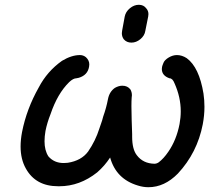

<svg xmlns="http://www.w3.org/2000/svg" viewBox="-20 -770 874 802"><path d="M600 12Q578 12 556 5Q465 -22 440 -112Q417 -77 386 -50Q313 8 228 8H223Q129 8 88 -66Q66 -105 66 -158Q66 -186 72 -218Q91 -315 142 -405Q177 -472 239 -516Q279 -540 314 -540Q328 -540 339 -531Q353 -518 353 -501Q353 -496 352 -491Q346 -456 309 -445L299 -443Q286 -443 269 -427Q220 -379 191 -293Q177 -258 170 -223Q166 -200 166 -180Q166 -142 182 -117Q206 -89 246 -89L263 -90Q320 -99 348 -137Q379 -182 395 -233Q410 -275 411 -283Q424 -319 431 -356Q437 -387 460 -403Q476 -412 491 -412Q513 -412 525 -396Q531 -385 531 -372Q531 -367 530 -362Q529 -349 529 -326Q529 -303 530 -269Q532 -224 532 -210V-199Q532 -146 552 -121Q578 -87 625 -86Q634 -86 643 -92Q664 -108 683 -136Q717 -185 730 -252Q735 -279 735 -305Q735 -364 709 -422Q701 -443 688 -443Q656 -454 656 -482Q656 -486 657 -491Q658 -496 663 -508Q668 -520 685 -530Q702 -540 719 -540Q740 -540 760 -527Q812 -489 830 -379Q834 -352 834 -324Q834 -288 827 -251Q804 -132 723 -45Q667 12 600 12ZM501 -701Q505 -721 522.5 -735.5Q540 -750 560 -750Q580 -750 591 -735Q600 -725 600 -711Q600 -706 599 -701L587 -641Q584 -621 566.5 -606.5Q549 -592 529 -592Q509 -592 497 -606Q489 -617 489 -631Q489 -636 490 -641Z"/></svg>

Font: Bad Comic
Style: Italic
Weight: 400
Italic angle: -11°
Designer: GGBotNet
Foundry: GGBotNet
Version: 0.95